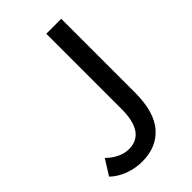

<svg xmlns="http://www.w3.org/2000/svg" viewBox="-217 -776 864 864"><g transform="rotate(-45 215.0 -344.0)"><path d="M254.9 -221.2V-700.2H350.1V-231Q350.1 -107.9 297.9 -47.9Q245.6 12.2 153.8 12.2Q108.9 12.2 68.1 -3.4Q27.3 -19 0 -45.9L45.9 -119.1Q66.9 -97.2 94.7 -83.5Q122.6 -69.8 150.9 -69.8Q254.9 -69.8 254.9 -221.2Z"/></g></svg>

Font: ABeeZee
Style: Regular
Weight: 400
Designer: Anja Meiners
Foundry: Anja Meiners
Version: Version 1.002